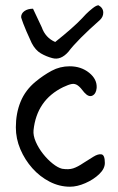

<svg xmlns="http://www.w3.org/2000/svg" viewBox="-20 -690 447 727"><path d="M245 17Q205 17 168 -2Q131 -21 102.5 -53Q74 -85 57 -125Q40 -165 40 -208Q40 -261 58 -305Q76 -349 115 -381Q144 -405 175.5 -422Q207 -439 244 -439Q287 -439 317.5 -414.5Q348 -390 346 -357Q344 -335 330 -328Q316 -321 299 -340Q285 -359 274.5 -366.5Q264 -374 252 -372Q240 -370 219 -360Q119 -311 107 -197Q105 -177 115.5 -153Q126 -129 143 -107.5Q160 -86 179.5 -70.5Q199 -55 215 -51Q240 -47 257 -52.5Q274 -58 296 -73Q315 -85 333.5 -96.5Q352 -108 364.5 -105.5Q377 -103 377 -73Q377 -51 355.5 -30.5Q334 -10 303 3.5Q272 17 245 17ZM178 -470Q155 -476 134.5 -488Q114 -500 100 -527Q88 -553 80 -571.5Q72 -590 68 -601Q60 -623 60 -625Q60 -639 72.5 -648Q85 -657 105 -657L138 -587Q152 -547 189 -531Q257 -585 291 -621Q294 -625 305.5 -636.5Q317 -648 331 -659Q345 -670 353 -670Q371 -660 371 -642Q371 -626 358 -614Q272 -538 239 -494Q210 -461 178 -470Z"/></svg>

Font: Mynerve
Style: Regular
Weight: 400
Designer: Carolina Short
Foundry: Carolina Short
Version: Version 1.000; ttfautohint (v1.8.4.7-5d5b)